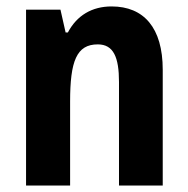

<svg xmlns="http://www.w3.org/2000/svg" viewBox="-20 -577 585 597"><path d="M327 -557C266 -557 219 -529 191 -476H184L168 -547H61V0H198V-261C198 -387 218 -439 284 -439C333 -439 350 -399 350 -322V0H486V-360C486 -491 427 -557 327 -557Z"/></svg>

Font: Noto Sans Hebrew Condensed
Style: Bold
Weight: 700
Width: 3
Designer: Monotype Design Team
Foundry: Monotype Imaging Inc.
Version: Version 2.004